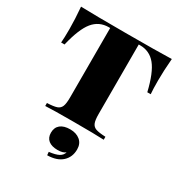

<svg xmlns="http://www.w3.org/2000/svg" viewBox="-196 -743 1053 1123"><g transform="rotate(30 330.5 -182.0)"><path d="M630 -460Q630 -400 633 -368H610Q582 -486 541.5 -535.5Q501 -585 436 -585H427V-116Q427 -74 435 -55Q443 -36 463 -29Q483 -22 528 -20V0Q472 -3 326 -3Q181 -3 133 0V-20Q178 -22 198 -29Q218 -36 226 -55Q234 -74 234 -116V-585H225Q160 -585 119.5 -535.5Q79 -486 51 -368H28Q31 -400 31 -460Q31 -525 24 -608Q113 -605 326 -605Q545 -605 637 -608Q630 -525 630 -460ZM422 127Q422 179 387 211Q352 243 287 244L285 222Q328 217 349.5 205.5Q371 194 377 172Q360 187 324 187Q284 187 262 169.5Q240 152 240 118Q240 83 263 64Q286 45 329 45Q370 45 396 66.5Q422 88 422 127Z"/></g></svg>

Font: Playfair Display SC Black
Style: Regular
Weight: 900
Designer: Claus Eggers Sørensen
Foundry: Claus Eggers Sørensen
Version: Version 1.200; ttfautohint (v1.6)